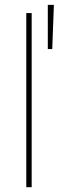

<svg xmlns="http://www.w3.org/2000/svg" viewBox="-20 -782 291 802"><path d="M112.3 -727.5V0H89.8V-727.5ZM179.7 -577.1V-761.7H205.1L198.2 -577.1Z"/></svg>

Font: Inter 18pt Thin
Style: Regular
Weight: 250
Designer: Rasmus Andersson
Foundry: rsms
Version: Version 4.001;git-66647c0bb